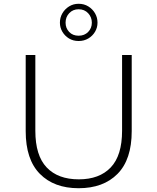

<svg xmlns="http://www.w3.org/2000/svg" viewBox="-20 -991 833 1016"><path d="M396 5Q266 5 191 -71Q116 -147 116 -297V-700H167V-299Q167 -168 227 -105Q287 -42 397 -42Q506 -42 566 -105Q626 -168 626 -299V-700H677V-297Q677 -147 602 -71Q527 5 396 5ZM396 -774Q367 -774 345 -787.5Q323 -801 310 -823Q297 -845 297 -871Q297 -898 310 -920.5Q323 -943 345.5 -957Q368 -971 396 -971Q425 -971 447.5 -957Q470 -943 483 -920.5Q496 -898 496 -871Q496 -845 483 -823Q470 -801 447.5 -787.5Q425 -774 396 -774ZM396 -802Q427 -802 446.5 -822Q466 -842 466 -871Q466 -900 446.5 -921Q427 -942 396 -942Q366 -942 346.5 -921.5Q327 -901 327 -871Q327 -842 346 -822Q365 -802 396 -802Z"/></svg>

Font: MOST Montserrat Light
Style: Regular
Weight: 300
Designer: Julieta Ulanovsky
Foundry: Julieta Ulanovsky
Version: Version 8.000;March 11, 2024;FontCreator 15.0.0.2926 64-bit